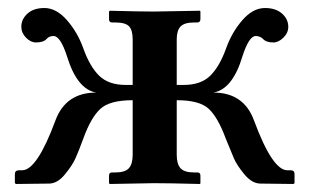

<svg xmlns="http://www.w3.org/2000/svg" viewBox="-20 -458 771 479"><path d="M420.9 -208V-71.8Q420.9 -48.8 430.4 -38.3Q439.9 -27.8 463.9 -27.8H472.2Q480 -27.8 480 -20V-1L479 1Q402.8 -1 363.8 -1L253.9 1L252 -1V-20Q252 -27.8 259.8 -27.8H268.1Q292 -27.8 301.5 -38.3Q311 -48.8 311 -71.8V-208Q253.9 -208 230.5 -186.5Q207 -165 188 -112.8Q176.8 -82 168.5 -63.5Q160.2 -44.9 141.6 -22.5Q123 0 102.1 0L20 1L17.1 -1V-23.9Q17.1 -32.7 26.9 -33.2H35.2Q72.3 -33.2 118.2 -157.2Q144 -227.1 220.2 -227.1Q172.4 -234.9 147 -317.9Q130.9 -367.7 113.8 -368.2Q102.5 -368.2 96.2 -360.8Q88.4 -352.1 69.8 -352.1Q56.6 -352.1 44.9 -364Q33.2 -376 33.2 -391.1Q33.2 -410.2 48.6 -424.1Q64 -438 90.8 -438Q120.6 -438 147.2 -407.5Q173.8 -377 188 -336.9Q204.1 -292 227.5 -269Q251 -246.1 293.9 -246.1H311V-359.9Q311 -382.8 302 -392.3Q293 -401.9 268.1 -401.9H259.8Q252 -401.9 252 -410.2V-429.2L253.9 -431.2Q329.1 -429.2 363.8 -429.2L479 -431.2L480 -429.2V-410.2Q480 -402.3 472.2 -401.9H463.9Q439.9 -401.9 430.4 -391.8Q420.9 -381.8 420.9 -359.9V-246.1H438Q481 -246.1 504.4 -269Q527.8 -292 543.9 -336.9Q558.1 -377 584.5 -407.5Q610.8 -438 641.1 -438Q668 -438 683.6 -424.1Q699.2 -410.2 699.2 -391.1Q699.2 -376 687 -364Q674.8 -352.1 662.1 -352.1Q644 -352.1 636.2 -360.8Q629.4 -367.7 618.2 -368.2Q601.1 -368.2 585 -317.9Q560.1 -234.9 512.2 -227.1Q588.4 -227.1 613.8 -157.2Q659.7 -33.2 696.8 -33.2H705.1Q714.8 -33.2 714.8 -23.9V-1L711.9 1L629.9 0Q608.9 0 589.8 -22.9Q570.8 -45.9 563.5 -63Q556.2 -80.1 543 -112.8Q523.9 -164.6 501 -186.3Q478 -208 420.9 -208Z"/></svg>

Font: Linux Libertine
Style: Bold
Weight: 700
Designer: Philipp H. Poll
Foundry: Philipp H. Poll
Version: Version 5.0.3